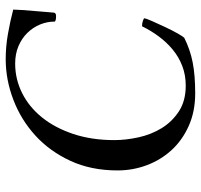

<svg xmlns="http://www.w3.org/2000/svg" viewBox="-36 -678 721 690"><g transform="rotate(-90 325.0 -332.5)"><path d="M458 -673Q503 -673 548.5 -665Q594 -657 636 -646Q636 -635 634.5 -614Q633 -593 631 -570.5Q629 -548 627.5 -528Q626 -508 625 -499Q623 -492 613 -492Q608 -492 603 -492.5Q598 -493 593 -496Q593 -524 582.5 -549.5Q572 -575 552.5 -595Q533 -615 505 -627Q477 -639 442 -639Q386 -639 336 -614Q286 -589 248.5 -542.5Q211 -496 189 -430Q167 -364 167 -283Q167 -241 177 -195.5Q187 -150 210 -112.5Q233 -75 270.5 -50.5Q308 -26 363 -26Q401 -26 433.5 -38.5Q466 -51 492.5 -73Q519 -95 540 -123.5Q561 -152 576 -183Q587 -183 595.5 -180Q604 -177 605 -175Q604 -168 594.5 -146.5Q585 -125 573.5 -100.5Q562 -76 550.5 -55.5Q539 -35 534 -31Q492 -10 446 -1Q400 8 335 8Q270 8 218.5 -15Q167 -38 131.5 -76.5Q96 -115 77 -165.5Q58 -216 58 -271Q58 -366 92.5 -440.5Q127 -515 183.5 -566.5Q240 -618 312 -645.5Q384 -673 458 -673Z"/></g></svg>

Font: Vermiglione Medium
Style: Italic
Weight: 500
Italic angle: -11°
Version: Version 1.000